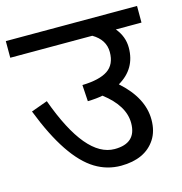

<svg xmlns="http://www.w3.org/2000/svg" viewBox="-95 -709 753 795"><g transform="rotate(-15 281.0 -311.0)"><path d="M351.6 -550.8H0V-622.1H562.5V-550.8H452.6Q484.9 -512.2 484.9 -464.4Q484.9 -374 405.8 -328.1Q498.5 -245.6 498.5 -152.3Q498.5 -102.5 476.1 -68.4Q431.6 -0.5 328.1 0Q269 0 218.3 -30.8Q113.8 -94.2 29.3 -312.5L99.6 -337.9Q195.3 -73.7 320.3 -73.7Q413.6 -73.7 413.6 -160.2Q413.6 -234.9 328.1 -300.3Q302.7 -294.9 263.7 -293.9L259.3 -364.3Q333 -366.2 368.7 -390.1Q404.3 -414.1 404.3 -467Q404.3 -520 351.6 -550.8Z"/></g></svg>

Font: NotoSans
Style: Regular
Weight: 400
Designer: Monotype Design team
Foundry: Monotype Imaging Inc.
Version: Version 1.04